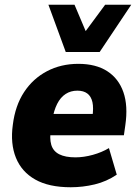

<svg xmlns="http://www.w3.org/2000/svg" viewBox="-20 -778 578 809"><path d="M278 11Q186 11 128.5 -21.5Q71 -54 47 -113.5Q23 -173 34 -252Q44 -333 81.5 -390Q119 -447 178 -478Q237 -509 310 -509Q384 -509 432 -478Q480 -447 500 -389.5Q520 -332 508 -250L502 -208H172L185 -298H384L369 -283Q375 -323 369.5 -347.5Q364 -372 348 -384Q332 -396 306 -396Q278 -396 256.5 -382Q235 -368 221 -340.5Q207 -313 200 -272L195 -236Q188 -195 196 -168Q204 -141 229.5 -128Q255 -115 298 -115Q333 -115 371 -125.5Q409 -136 439 -154L472 -42Q429 -13 379 -1Q329 11 278 11ZM257 -559 184 -758H294L341 -647L423 -758H533L400 -559Z"/></svg>

Font: Nunito Sans 10pt SemiCondensed Black
Style: Italic
Weight: 900
Width: 4
Italic angle: -9°
Designer: Vernon Adams
Foundry: Vernon Adams
Version: Version 3.101;gftools[0.9.27]